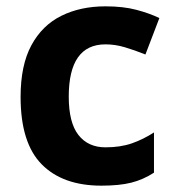

<svg xmlns="http://www.w3.org/2000/svg" viewBox="-20 -576 554 606"><path d="M300 10Q178 10 111.5 -57.5Q45 -125 45 -270Q45 -370 79 -433Q113 -496 173.5 -526Q234 -556 313 -556Q369 -556 410.5 -545Q452 -534 483 -519L439 -404Q404 -418 373.5 -427Q343 -436 313 -436Q197 -436 197 -271Q197 -189 227.5 -150Q258 -111 313 -111Q360 -111 396 -123.5Q432 -136 466 -158V-31Q432 -9 394.5 0.5Q357 10 300 10Z"/></svg>

Font: Noto IKEA Simplified Chinese
Style: Bold
Weight: 700
Designer: Monotype Design Team
Foundry: Monotype Imaging Inc.
Version: Version 1.100